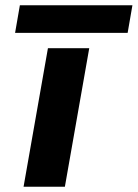

<svg xmlns="http://www.w3.org/2000/svg" viewBox="-20 -705 520 725"><path d="M37 -581 55 -685H480L462 -581ZM69 0 161 -523H317L225 0Z"/></svg>

Font: Tomorrow SemiBold
Style: Italic
Weight: 600
Italic angle: -10°
Designer: Tony de Marco, Monica Rizzolli
Foundry: Just in Type
Version: Version 2.002